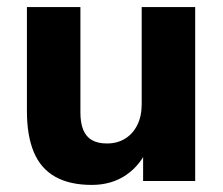

<svg xmlns="http://www.w3.org/2000/svg" viewBox="-20 -511 630 542"><path d="M239 11Q177 11 136 -12Q95 -35 75.5 -81.5Q56 -128 56 -197V-491H207V-193Q207 -164 215 -144.5Q223 -125 239.5 -115.5Q256 -106 282 -106Q311 -106 333 -119.5Q355 -133 367.5 -158Q380 -183 380 -217V-491H531V0H384V-96H399Q377 -45 336 -17Q295 11 239 11Z"/></svg>

Font: Nunito Sans 12pt ExtraBold
Style: Regular
Weight: 800
Designer: Vernon Adams
Foundry: Vernon Adams
Version: Version 3.101;gftools[0.9.27]